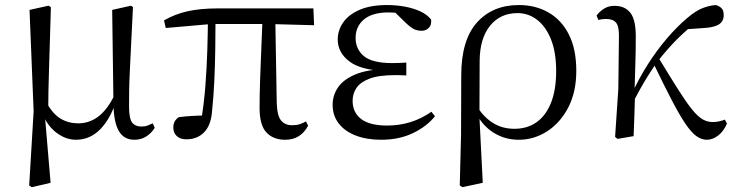

<svg xmlns="http://www.w3.org/2000/svg" viewBox="-20 -551 2981 777"><path d="M98.1 199.8 116.1 -100.8 99.5 -510.9 176.5 -528 185.9 -521.8Q183.7 -440.4 181.7 -378.9Q179.7 -317.5 178.3 -269.3Q176.9 -221.2 176 -181.2Q175.1 -141.2 175.1 -101.7L161.7 -82.8L184.7 188.8L108.5 206.6ZM523.5 14.6Q482.5 14.6 461.8 -19.3Q441.1 -53.3 439.2 -125.3V-128.5L434 -510.9L510.3 -528L518.1 -521.8Q513.7 -435.6 510.7 -372.5Q507.7 -309.5 505.4 -263.6Q503.1 -217.8 502.7 -183.5Q502.3 -149.2 502.3 -119.2Q502.3 -70.5 515 -54.7Q527.7 -38.9 552.7 -38.9Q567.1 -38.9 577.8 -43.1Q588.4 -47.3 598 -52L606.1 -33.6Q594.2 -13.7 573.1 0.5Q552 14.6 523.5 14.6ZM287.6 14.6Q245.3 14.6 206.7 -15.3Q168.1 -45.3 150.7 -96.8H148.5L167.8 -136.8Q193.6 -89.2 225.8 -70.5Q258.1 -51.8 296.3 -51.8Q341.9 -51.8 378.6 -79.9Q415.3 -108 444 -167.6L456.6 -155.4H454.2Q430.3 -74.8 387.9 -30.1Q345.5 14.6 287.6 14.6Z M734 12.8Q709.1 12.8 695.3 -0.4Q681.4 -13.7 681.4 -34.1Q681.4 -49.2 686.9 -59.2Q692.4 -69.2 703.1 -76.7Q727.6 -80.1 755.7 -81.8Q783.7 -83.5 817 -83.6L793.1 -56.8Q805.7 -131.3 811.2 -204.1Q816.7 -276.8 818.9 -346.5Q821.1 -416.2 821.6 -482H852.2Q852.2 -419.6 851.2 -354.8Q850.2 -290 847.4 -226Q844.6 -162 838.2 -101.6Q834 -44.2 806.2 -15.7Q778.4 12.8 734 12.8ZM650.8 -437.7 643.8 -468.5Q688.4 -494.2 739.7 -505.6Q791 -517 862.1 -517H1248.3L1251.1 -448.9L1063.6 -454H837.8ZM1134 14.6Q1086.2 14.6 1058.3 -14.8Q1030.5 -44.3 1030.5 -114.1Q1030.5 -163.3 1032.4 -222.9Q1034.4 -282.5 1037.3 -348.6Q1040.2 -414.7 1042.6 -482H1094L1100 -131.8Q1102 -81.3 1118 -62.8Q1134.1 -44.2 1161.9 -44.2Q1180.9 -44.2 1193.4 -48.5Q1205.9 -52.8 1218.3 -59.8L1226.9 -42.5Q1212.7 -15 1189.5 -0.2Q1166.4 14.6 1134 14.6Z M1522.3 14.6Q1464 14.6 1419.7 -2.5Q1375.3 -19.6 1350.7 -51.5Q1326.1 -83.4 1326.1 -126.7Q1326.1 -165.3 1347.9 -197.3Q1369.7 -229.3 1417.5 -249.5Q1465.3 -269.8 1542.7 -271.6V-263.4Q1439.9 -266.8 1393.3 -302.9Q1346.7 -339 1346.7 -390.7Q1346.7 -428.3 1368.7 -460Q1390.6 -491.8 1435.1 -511.2Q1479.6 -530.6 1546.8 -530.6Q1582.9 -530.6 1617.4 -524.4Q1652 -518.1 1680.3 -505.3Q1708.6 -492.4 1724.6 -471.9Q1727.2 -450.8 1715.8 -438.7Q1704.5 -426.5 1686.6 -426.5Q1669.7 -426.5 1656.7 -432.4Q1643.7 -438.4 1623.9 -456.8L1566.6 -512.6L1622.7 -511.5L1632 -491.9Q1606.4 -496.3 1588.7 -498.5Q1571.1 -500.7 1551.7 -500.7Q1487 -500.7 1453 -472.4Q1419.1 -444.1 1419.1 -397.6Q1419.1 -351.6 1453 -323.6Q1486.8 -295.7 1568.2 -295.7Q1580.3 -295.7 1593.2 -296.2Q1606.1 -296.7 1624.3 -297.7V-245.7Q1604.9 -246.9 1595.4 -246.9Q1586 -246.9 1577.6 -246.9Q1512.1 -246.9 1475.1 -232.6Q1438.1 -218.4 1422.6 -195.2Q1407 -172 1407 -143.3Q1407 -95.8 1441.7 -69.3Q1476.4 -42.9 1546.6 -42.9Q1597.3 -42.9 1642.3 -57.2Q1687.3 -71.5 1725.9 -98.8L1740.3 -80.5Q1706.8 -38.9 1650.8 -12.1Q1594.9 14.6 1522.3 14.6Z M1840.6 199.6 1845.8 -5.5 1846.6 -245.2Q1846.6 -388.7 1909.9 -459.6Q1973.3 -530.6 2080 -530.6Q2146.7 -530.6 2199.2 -500.8Q2251.7 -471 2281.9 -411.9Q2312.2 -352.7 2312.2 -264.3Q2312.2 -178.8 2279.7 -116.2Q2247.2 -53.6 2194.1 -19.5Q2141 14.6 2079.2 14.6Q2022.7 14.6 1976.5 -14.7Q1930.4 -44.1 1904.4 -97.7H1901L1914.8 -113.1Q1941.3 -73.6 1977.9 -51.7Q2014.6 -29.8 2061.7 -29.8Q2114.4 -29.8 2152.1 -56.9Q2189.8 -83.9 2210.3 -136.1Q2230.7 -188.2 2230.7 -263.1Q2230.7 -339.4 2209.8 -391.7Q2188.8 -443.9 2153.5 -471Q2118.2 -498 2074.3 -498Q2004.8 -498 1963.4 -447.1Q1922.1 -396.2 1921.1 -306.4L1920.3 -94.1L1919.8 -84.8L1933.7 188.8L1851.2 206.4Z M2479 11.1 2469.2 3.1 2482.3 -191.8 2484.8 -402.2Q2485.6 -443.1 2473.6 -458.6Q2461.6 -474.2 2433.2 -474.2Q2424.6 -474.2 2417 -473.3Q2409.3 -472.4 2401.5 -470.4L2394.1 -488Q2405.4 -503.6 2423.7 -515.5Q2442 -527.4 2466.6 -527.4Q2509.5 -527.4 2531.7 -498.4Q2553.9 -469.3 2552.9 -397.8Q2552.9 -346.1 2551.1 -289.8Q2549.3 -233.4 2547.8 -177.6L2550 -174.4Q2548.8 -130 2547.4 -86.7Q2546.1 -43.4 2544.1 0ZM2537.7 -128.6 2523.1 -155.3H2530.2L2537.1 -171Q2565 -232.9 2601.3 -289.9Q2637.5 -346.8 2678.6 -395.1Q2719.8 -443.4 2761.1 -478.1Q2795.9 -507.7 2823.9 -518.4Q2851.8 -529 2876.7 -530.6Q2889.6 -527.2 2899.2 -518.5Q2908.7 -509.8 2908.7 -489.9Q2908.7 -464.7 2889.8 -452.6Q2870.9 -440.5 2833.1 -437.9L2743.1 -431.6L2815.1 -474.7Q2770.4 -441.2 2727.4 -399.5Q2684.4 -357.7 2639.8 -300.4L2634.2 -293.4Q2616.3 -266.1 2601.9 -243.4Q2587.6 -220.8 2572.8 -194.4Q2558 -168.1 2537.7 -128.6ZM2840.4 14.6Q2818.6 14.6 2797.9 -0.4Q2777.3 -15.4 2753.6 -50.5Q2729.8 -85.6 2698.6 -145.5Q2667.4 -205.4 2623.8 -295.8L2645 -317.2Q2692.7 -238.7 2724.9 -188Q2757 -137.3 2780.2 -108.6Q2803.4 -79.9 2822.8 -68.5Q2842.2 -57.1 2864.3 -57.1Q2879 -57.1 2891.9 -60.3Q2904.9 -63.4 2913.5 -67L2921.9 -50.7Q2908.1 -19.1 2885.9 -2.2Q2863.7 14.6 2840.4 14.6Z"/></svg>

Font: Noto Serif SC
Style: Regular
Weight: 200
Designer: Ryoko NISHIZUKA 西塚涼子 (kana & ideographs); Frank Grießhammer (Latin, Greek & Cyrillic); Wenlong ZHANG 张文龙 (bopomofo); San
Foundry: Adobe
Version: Version 2.001;hotconv 1.1.0;makeotfexe 2.6.0